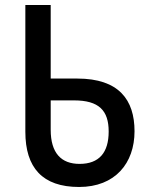

<svg xmlns="http://www.w3.org/2000/svg" viewBox="-20 -734 603 765"><path d="M295 11C439 11 516 -84 516 -211C516 -336 454 -421 288 -421H182V-714H81V-209C81 -66 149 11 295 11ZM297 -81C224 -81 182 -124 182 -217V-334H275C374 -334 413 -294 413 -210C413 -126 375 -81 297 -81Z"/></svg>

Font: Noto Sans Mono SemiCondensed Medium
Style: Regular
Weight: 500
Width: 4
Designer: Monotype Design Team
Foundry: Monotype Imaging Inc.
Version: Version 2.014